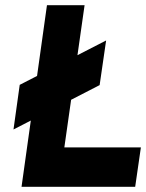

<svg xmlns="http://www.w3.org/2000/svg" viewBox="-20 -720 563 740"><path d="M63 0H501L523 -152H228L306 -700H161ZM32 -221 364 -392 389 -564 56 -393Z"/></svg>

Font: Unageo
Style: ExtraBold-Italic
Weight: 800
Designer: Richard Sepsi
Foundry: Richard Sepsi
Version: Version 2.000